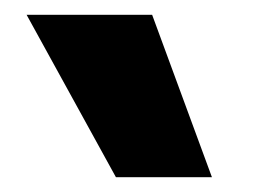

<svg xmlns="http://www.w3.org/2000/svg" viewBox="-20 -810 353 260"><path d="M137 -570 16 -790H186L267 -570Z"/></svg>

Font: M PLUS 2 Thin
Style: Bold
Weight: 700
Version: Version 1.001